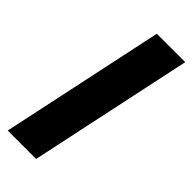

<svg xmlns="http://www.w3.org/2000/svg" viewBox="-233 -747 784 784"><g transform="rotate(45 159.5 -355.0)"><path d="M155 -710H319L168 0H4Z"/></g></svg>

Font: Raleway ExtraBold
Style: Italic
Weight: 800
Italic angle: -12°
Designer: Matt McInerney, Pablo Impallari, Rodrigo Fuenzalida
Foundry: Matt McInerney, Pablo Impallari, Rodrigo Fuenzalida
Version: Version 4.026